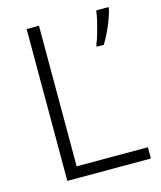

<svg xmlns="http://www.w3.org/2000/svg" viewBox="-108 -793 731 872"><g transform="rotate(-15 257.5 -357.0)"><path d="M100 0V-714H158V-53H493V0ZM485 -707Q480 -685 470 -658Q460 -631 447 -604Q434 -577 420 -554H387V-563Q395 -580 403 -607.5Q411 -635 418 -664Q425 -693 427 -714H485Z"/></g></svg>

Font: Noto Sans Symbols Light
Style: Regular
Weight: 300
Version: Version 2.002